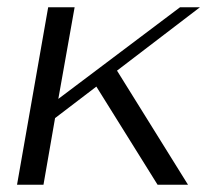

<svg xmlns="http://www.w3.org/2000/svg" viewBox="-20 -510 599 530"><path d="M303 -315 499 0H415L246 -271L132 -184L100 0H27L113 -490H186L141 -237L477 -490H532Z"/></svg>

Font: Fahkwang Light
Style: Italic
Weight: 300
Italic angle: -10°
Version: Version 1.000; ttfautohint (v1.6)